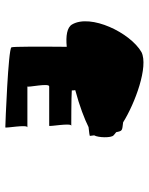

<svg xmlns="http://www.w3.org/2000/svg" viewBox="61 -956 560 722"><g transform="rotate(90 341.0 -595.0)"><path d="M72 -586C83 -567 115 -562 156 -566C155 -464 155 -364 158 -358C164 -346 447 -335 459 -335C463 -335 447 -418 459 -418H305C310 -418 291 -500 305 -500H453C457 -500 441 -583 453 -583C453 -583 343 -583 320 -585C320 -587 320 -593 319 -598C379 -614 428 -633 458 -648C478 -650 491 -652 491 -653C491 -655 490 -661 489 -669C498 -685 499 -734 489 -742C486 -745 482 -748 477 -752C472 -776 472 -774 440 -778C368 -823 230 -874 176 -847C103 -805 31 -656 72 -586Z"/></g></svg>

Font: Ampere
Style: Ext
Weight: 400
Version: Version 1